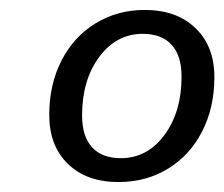

<svg xmlns="http://www.w3.org/2000/svg" viewBox="-20 -727 451 386"><path d="M79 -496Q79 -557 103.5 -605Q128 -653 172 -680Q216 -707 271 -707Q335 -707 373 -670.5Q411 -634 411 -572Q411 -511 386.5 -463Q362 -415 318 -388Q274 -361 218 -361Q154 -361 116.5 -397.5Q79 -434 79 -496ZM345 -573Q345 -615 325 -637Q305 -659 267 -659Q214 -659 179.5 -612.5Q145 -566 145 -495Q145 -453 165 -431Q185 -409 223 -409Q276 -409 310.5 -455.5Q345 -502 345 -573Z"/></svg>

Font: Sarabun
Style: Italic
Weight: 400
Italic angle: -10°
Designer: Suppakit Chalermlarp | Katatrad Co.,Ltd.
Foundry: Cadson Demak Co.,Ltd.
Version: Version 1.000; ttfautohint (v1.6)